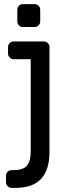

<svg xmlns="http://www.w3.org/2000/svg" viewBox="-20 -721 335 931"><path d="M148 -590H91Q80 -590 72 -598Q64 -606 64 -617V-674Q64 -685 72 -693Q80 -701 91 -701H148Q159 -701 167 -693Q175 -685 175 -674V-617Q175 -606 167 -598Q159 -590 148 -590ZM46 -434Q35 -434 27 -442Q19 -450 19 -461V-493Q19 -504 27 -512Q35 -520 46 -520H193Q204 -520 212 -512Q220 -504 220 -493V15Q220 101 180 145.5Q140 190 55 190H36Q25 190 17 182Q9 174 9 163V131Q9 120 17 112Q25 104 36 104H45Q94 104 111.5 81Q129 58 129 15V-434Z"/></svg>

Font: Contemporary
Style: Regular
Weight: 400
Designer: Victor Tran
Foundry: Victor Tran
Version: Version 1.100